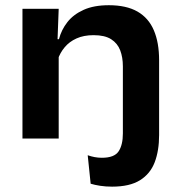

<svg xmlns="http://www.w3.org/2000/svg" viewBox="-20 -518 673 718"><path d="M439.5 -76V-270Q439.5 -303.5 429.5 -329.8Q419.5 -356 395.8 -371.2Q372 -386.5 330 -386.5Q293 -386.5 266 -374.2Q239 -362 221.8 -341.2Q204.5 -320.5 196 -295L177 -371.5H200.5Q209.5 -406.5 232 -435.2Q254.5 -464 292.8 -481.2Q331 -498.5 387 -498.5Q452.5 -498.5 494 -474.8Q535.5 -451 555.2 -405Q575 -359 575 -292.5V-76ZM64 0V-485H199.5L194.5 -352L199.5 -339V0ZM399 180Q375.5 180 354.5 176.8Q333.5 173.5 319 169L308 62.5Q320.5 67 333.8 69.5Q347 72 361 72Q407.5 72 423.5 48Q439.5 24 439.5 -19V-120.5H575V-13Q575 45.5 558.5 88.8Q542 132 503.5 156Q465 180 399 180Z"/></svg>

Font: AnekLatin_SemiExpandedSemiBold
Style: Regular
Weight: 600
Width: 6
Designer: Yesha Goshar
Foundry: Ek Type
Version: Version 1.003